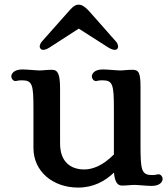

<svg xmlns="http://www.w3.org/2000/svg" viewBox="-20 -807 730 838"><path d="M126 -161.1C126 -59.6 209.5 11.7 321.3 11.7C387.7 11.7 438 -16.1 477.5 -53.7C481 -10.7 494.1 2.9 512.2 2.9C535.6 2.9 550.8 0 565.9 0C581.5 0 619.1 4.4 641.6 4.4C679.7 4.4 689.9 -14.6 689.9 -26.9C689.9 -34.7 682.6 -46.4 671.4 -46.4C666.5 -46.4 662.1 -43 644 -43C597.2 -43 593.3 -64.9 593.3 -172.9V-427.7C593.3 -490.7 585 -502.4 558.1 -502.4C535.2 -502.4 518.6 -499.5 504.4 -499.5C489.7 -499.5 449.7 -503.9 428.7 -503.9C391.1 -503.9 380.9 -484.9 380.9 -472.7C380.9 -464.8 388.2 -453.1 398.9 -453.1C403.3 -453.1 408.7 -456.5 426.3 -456.5C472.7 -456.5 477.1 -438.5 477.1 -329.6V-132.8C431.2 -86.4 386.2 -67.4 348.1 -67.4C285.6 -67.4 242.2 -103 242.2 -180.7V-418.5C242.2 -481 233.9 -502.4 207 -502.4C184.1 -502.4 167.5 -499.5 152.8 -499.5C138.7 -499.5 98.6 -503.9 77.6 -503.9C40 -503.9 29.3 -484.9 29.3 -472.7C29.3 -464.8 37.1 -453.1 47.9 -453.1C52.2 -453.1 57.6 -456.5 75.2 -456.5C122.1 -456.5 126 -437.5 126 -330.1ZM169.4 -589.4C174.3 -589.4 186 -592.8 196.8 -600.1L323.7 -682.1L452.1 -600.1C462.9 -593.3 475.6 -588.9 480.5 -589.4C492.2 -589.4 495.6 -597.7 495.6 -604C495.1 -608.4 493.2 -618.7 486.8 -625L378.9 -747.1C353 -777.8 337.4 -786.6 323.7 -786.6C308.6 -786.6 298.3 -779.8 270.5 -747.1L162.1 -625C156.2 -618.2 153.3 -608.9 153.3 -604C153.3 -597.7 157.7 -589.4 169.4 -589.4Z"/></svg>

Font: Stoke
Style: Regular
Weight: 400
Designer: Nicole Fally
Foundry: Nicole Fally
Version: Version 1.002